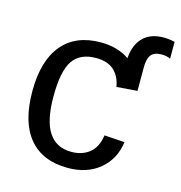

<svg xmlns="http://www.w3.org/2000/svg" viewBox="-97 -713 762 810"><g transform="rotate(15 284.0 -308.0)"><path d="M134.3 -266.6Q134.3 -161.1 167.5 -110.4Q200.7 -59.6 267.6 -59.6Q314.5 -59.6 345.9 -85Q377.4 -110.4 384.8 -163.1L473.6 -157.2Q463.4 -81.1 408.7 -35.6Q354 9.8 270 9.8Q159.2 9.8 100.8 -60.3Q42.5 -130.4 42.5 -264.6Q42.5 -397.9 101.1 -468Q159.7 -538.1 269 -538.1Q342.3 -538.1 394 -502.9Q398.4 -562 430.4 -594.2Q462.4 -626.5 520 -626.5Q543 -626.5 568.4 -620.6V-547.4Q550.8 -555.2 529.8 -555.2Q497.6 -555.2 484.1 -537.8Q470.7 -520.5 470.7 -482.9V-380.4L380.4 -373.5Q373.5 -417.5 345.7 -443.4Q317.9 -469.2 266.6 -469.2Q196.8 -469.2 165.5 -422.9Q134.3 -376.5 134.3 -266.6Z"/></g></svg>

Font: Arial
Style: Regular
Weight: 400
Designer: Steve Matteson
Foundry: Ascender Corporation
Version: Version 2.00.3